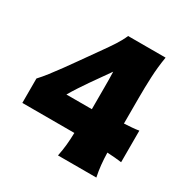

<svg xmlns="http://www.w3.org/2000/svg" viewBox="-176 -936 1059 1088"><g transform="rotate(30 353.5 -392.5)"><path d="M348.1 0Q356.4 -40 360.1 -77.6Q363.8 -115.2 364.7 -156.7H24.4V-316.4Q46.4 -339.8 73 -374Q99.6 -408.2 126.7 -445.6Q153.8 -482.9 176.8 -515.6L268.1 -644.5Q293 -679.2 316.2 -714.8Q339.4 -750.5 354 -784.7H599.1Q587.4 -713.9 584.5 -646Q581.5 -578.1 581.5 -510.3V-343.3Q607.9 -344.7 632.6 -346.7Q657.2 -348.6 677.2 -352.1V-145.5Q657.2 -148.4 632.8 -150.4Q608.4 -152.3 582.5 -153.8Q583.5 -112.8 587.2 -75.9Q590.8 -39.1 599.1 0ZM294.9 -443.8Q273.9 -413.6 254.2 -383.3Q234.4 -353 216.8 -322.8H383.3V-465.3Q383.3 -490.7 383.1 -516.4Q382.8 -542 381.8 -567.4Z"/></g></svg>

Font: Pinar ExtraBold
Style: Regular
Weight: 800
Designer: Amin Abedi
Version: Version 3.000